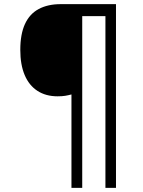

<svg xmlns="http://www.w3.org/2000/svg" viewBox="-20 -780 691 927"><path d="M540 127H489V-702H377V127H325V-324Q310 -320 295 -317.5Q280 -315 258 -315Q201 -315 160.5 -341.5Q120 -368 99 -418Q78 -468 78 -539Q78 -615 100.5 -664Q123 -713 167 -736.5Q211 -760 273 -760H540Z"/></svg>

Font: Noto Sans Hebrew Thin
Style: Regular
Weight: 400
Version: Version 3.001